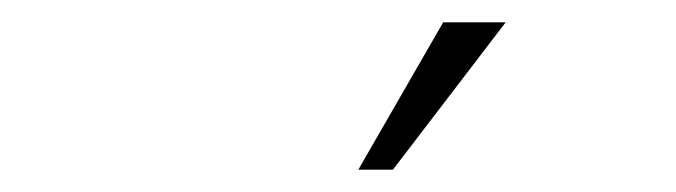

<svg xmlns="http://www.w3.org/2000/svg" viewBox="-20 -709 606 172"><path d="M377 -689H433L332 -557H301Z"/></svg>

Font: Haskoy ExtraLight
Style: Italic
Weight: 200
Designer: Ertekin Erdin
Foundry: Ertekin Erdin
Version: Version 2.000; ttfautohint (v1.8.4.7-5d5b)